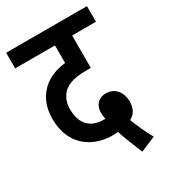

<svg xmlns="http://www.w3.org/2000/svg" viewBox="-170 -707 754 852"><g transform="rotate(-30 207.0 -281.0)"><path d="M304 60 381 28C361 -9 341 -52 327 -88C350 -100 367 -121 367 -163C367 -206 340 -245 292 -245C261 -245 231 -225 231 -179C231 -170 233 -159 235 -148C232 -148 230 -148 228 -148C162 -148 120 -185 120 -263C120 -300 133 -326 153 -345C178 -366 212 -376 269 -376H292V-542H414V-622H0V-542H204V-452C157 -447 114 -430 84 -401C53 -370 31 -329 31 -264C31 -133 121 -68 227 -68C236 -68 245 -69 254 -70C266 -33 285 15 304 60Z"/></g></svg>

Font: Noto Sans Devanagari UI ExtraCondensed Medium
Style: Regular
Weight: 500
Width: 2
Designer: Jelle Bosma - Monotype Design Team
Foundry: Monotype Imaging Inc.
Version: Version 2.003